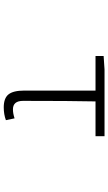

<svg xmlns="http://www.w3.org/2000/svg" viewBox="207 -780 586 1040"><g transform="rotate(90 500.0 -260.0)"><path d="M561.5 12.7Q511.7 12.7 491.2 -13.2Q470.7 -39.1 470.7 -97.7V-484.4H283.2V-528.3L356.4 -533.2H717.8V-484.4H529.3Q526.4 -350.6 526.4 -91.8Q526.4 -37.1 572.3 -37.1Q594.7 -37.1 621.1 -45.9L630.9 1Q599.6 12.7 561.5 12.7Z"/></g></svg>

Font: GenEi Gothic M Light
Style: Regular
Weight: 300
Designer: o_tamon (Modified); [Source Han Sans]
Ryoko NISHIZUKA  (kana & ideographs); Paul D. Hunt (Latin, Greek & Cyrillic); Wenl
Version: Version 1.1a;Original Version 1.004